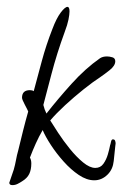

<svg xmlns="http://www.w3.org/2000/svg" viewBox="-20 -519 356 558"><path d="M16 19Q7 19 7 12L20 -26Q24 -40 26.5 -54Q29 -68 33 -82Q40 -111 47 -139Q54 -167 62 -195Q60 -200 52 -215Q44 -230 44 -235Q44 -257 67 -257Q74 -257 78 -254Q89 -295 101.5 -341.5Q114 -388 132 -434Q144 -466 156.5 -482.5Q169 -499 176 -499Q182 -499 182 -486Q182 -477 179 -462Q176 -447 168 -426Q145 -363 129.5 -303.5Q114 -244 106 -214Q109 -201 115 -189Q147 -230 187.5 -275Q228 -320 271 -350Q279 -355 291 -355Q298 -355 306.5 -352.5Q315 -350 315 -341Q315 -328 298.5 -315Q282 -302 273 -296Q250 -281 222.5 -259Q195 -237 169.5 -213.5Q144 -190 126 -169Q134 -156 149 -133Q164 -110 183 -86.5Q202 -63 221.5 -47Q241 -31 257 -31Q272 -31 280.5 -43Q289 -55 293.5 -70.5Q298 -86 300 -97Q301 -99 302.5 -106.5Q304 -114 308 -114Q313 -114 314.5 -110Q316 -106 316 -102Q316 -100 315.5 -98Q315 -96 315 -94Q313 -75 310.5 -51Q308 -27 293 -12Q276 5 254 5Q232 5 209 -10.5Q186 -26 165 -49.5Q144 -73 128 -97.5Q112 -122 104 -141Q93 -122 84 -102Q75 -82 67 -61Q71 -54 71 -44Q71 -26 65 -13.5Q59 -1 44 8Q38 12 31 15.5Q24 19 16 19Z"/></svg>

Font: Moon Dance
Style: Regular
Weight: 400
Designer: Robert E. Leuschke
Foundry: Robert E. Leuschke
Version: Version 1.010; ttfautohint (v1.8.3)